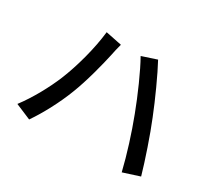

<svg xmlns="http://www.w3.org/2000/svg" viewBox="-137 -939 1274 1167"><g transform="rotate(30 500.0 -355.5)"><path d="M219 -322C184 -237 127 -131 64 -48L173 -2C227 -80 284 -188 320 -282C359 -380 395 -524 409 -589C413 -611 422 -649 429 -674L316 -697C303 -577 263 -430 219 -322ZM712 -353C753 -246 795 -114 821 -5L936 -42C909 -137 856 -293 817 -388C777 -489 711 -634 670 -709L567 -675C610 -600 673 -457 712 -353Z"/></g></svg>

Font: Noto Sans CJK TC Medium
Style: Regular
Weight: 500
Designer: Ryoko NISHIZUKA 西塚涼子 (kana, bopomofo & ideographs); Paul D. Hunt (Latin, Greek & Cyrillic); Sandoll Communications 산돌커뮤니
Foundry: Adobe
Version: Version 2.004;hotconv 1.0.118;makeotfexe 2.5.65603